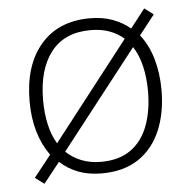

<svg xmlns="http://www.w3.org/2000/svg" viewBox="-46 -605 677 680"><g transform="rotate(-5 292.5 -265.0)"><path d="M527 -266Q527 -185 500.5 -122.5Q474 -60 421.5 -25Q369 10 291 10Q244 10 207.5 -4Q171 -18 143 -44L85 29L53 5L114 -72Q87 -109 72.5 -158Q58 -207 58 -266Q58 -394 121 -467.5Q184 -541 296 -541Q341 -541 376.5 -528Q412 -515 439 -492L491 -559L523 -535L468 -465Q497 -429 512 -377.5Q527 -326 527 -266ZM106 -266Q106 -219 115 -179.5Q124 -140 142 -110L413 -458Q392 -477 362.5 -488Q333 -499 295 -499Q202 -499 154 -437Q106 -375 106 -266ZM479 -266Q479 -313 469.5 -354Q460 -395 440 -426L168 -78Q191 -56 222 -43.5Q253 -31 292 -31Q356 -31 397.5 -60.5Q439 -90 459 -143.5Q479 -197 479 -266Z"/></g></svg>

Font: Noto Sans Oriya ExtraLight
Style: Regular
Weight: 250
Version: Version 2.003